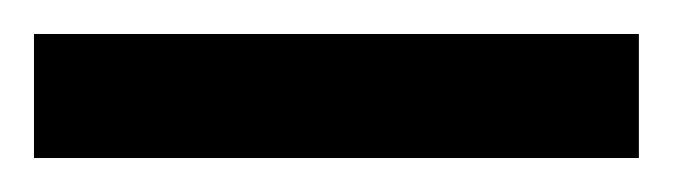

<svg xmlns="http://www.w3.org/2000/svg" viewBox="-20 -670 396 113"><path d="M0 -650H356V-577H0Z"/></svg>

Font: AF Albert Sans Medium
Style: Regular
Weight: 500
Designer: Andreas Rasmussen
Foundry: a.Foundry
Version: Version 1.300;Glyphs 3.2 (3231)